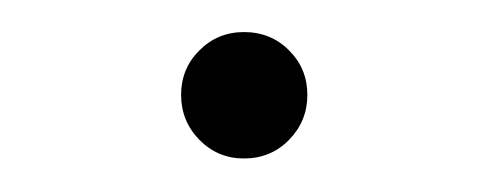

<svg xmlns="http://www.w3.org/2000/svg" viewBox="-20 -92 300 118"><path d="M129.9 5.4Q113.8 5.4 102.5 -6.1Q91.3 -17.6 91.3 -33.7Q91.3 -49.8 102.5 -61Q113.8 -72.3 129.9 -72.3Q146.5 -72.3 157.7 -61Q168.9 -49.8 168.9 -33.7Q168.9 -17.6 157.7 -6.1Q146.5 5.4 129.9 5.4Z"/></svg>

Font: Inter 18pt ExtraLight
Style: Regular
Weight: 250
Designer: Rasmus Andersson
Foundry: rsms
Version: Version 4.001;git-66647c0bb